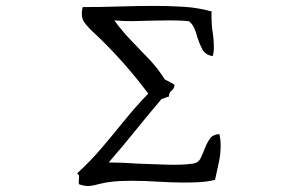

<svg xmlns="http://www.w3.org/2000/svg" viewBox="-20 -672 1040 650"><path d="M727 -179Q727 -149 720.5 -120.5Q714 -92 708 -63Q683 -57 657 -55.5Q631 -54 605 -54Q560 -54 514.5 -57Q469 -60 424 -60Q405 -60 385 -59Q365 -58 345 -55Q337 -54 329.5 -52Q322 -50 315 -49Q299 -44 283.5 -42.5Q268 -41 248 -48Q246 -52 246.5 -56.5Q247 -61 247 -65Q248 -71 247.5 -76Q247 -81 241 -85Q286 -126 325 -172Q364 -218 402 -265Q440 -312 482 -355Q405 -458 315 -545Q311 -549 307 -552.5Q303 -556 299 -560Q279 -578 265.5 -596.5Q252 -615 260 -648Q322 -648 383 -650Q444 -652 505 -652Q553 -652 602 -649Q651 -646 697 -633Q696 -629 696 -624Q696 -619 696 -614Q696 -588 700 -562.5Q704 -537 704 -511Q704 -494 700 -482Q675 -486 665 -505Q655 -524 648 -546Q644 -562 638 -576Q632 -590 620 -600Q603 -602 585.5 -602.5Q568 -603 551 -603Q536 -603 520.5 -602.5Q505 -602 490 -602Q459 -601 428.5 -600.5Q398 -600 367 -603Q393 -567 423.5 -535.5Q454 -504 484 -472.5Q514 -441 538 -403Q546 -399 554.5 -394.5Q563 -390 571 -385Q570 -372 561 -365.5Q552 -359 552 -345Q545 -344 539.5 -341Q534 -338 527 -337Q482 -284 438 -229.5Q394 -175 348 -122Q370 -122 395.5 -121Q421 -120 447 -118Q497 -116 546.5 -114.5Q596 -113 633 -118Q652 -121 659.5 -137Q667 -153 674 -171Q681 -189 691 -203Q701 -217 723 -218Q725 -208 726 -198.5Q727 -189 727 -179Z"/></svg>

Font: Yuji Boku
Style: Regular
Weight: 400
Designer: Kataoka Yuji
Foundry: Kinuta Font Factory
Version: Version 3.002